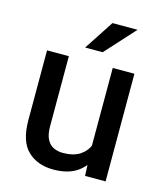

<svg xmlns="http://www.w3.org/2000/svg" viewBox="-111 -817 776 910"><g transform="rotate(15 277.0 -361.5)"><path d="M383.8 -528.3H490.2V0H389.6L383.8 -123.5ZM439.9 -235.4Q439.9 -164.6 419.4 -109.4Q398.9 -54.2 354 -22.2Q309.1 9.8 235.8 9.8Q157.7 9.8 109.6 -36.1Q61.5 -82 61.5 -187V-528.3H168.5V-186Q168.5 -144 180.9 -120.4Q193.4 -96.7 214.1 -87.4Q234.9 -78.1 258.3 -78.1Q311.5 -78.1 342.8 -98.9Q374 -119.6 387.5 -155.3Q400.9 -190.9 400.9 -234.4ZM327.6 -733.4H450.7L318.4 -587.9H232.4Z"/></g></svg>

Font: Heebo Medium
Style: Regular
Weight: 500
Designer: Oded Ezer
Foundry: Ezer Type House
Version: Version 3.100